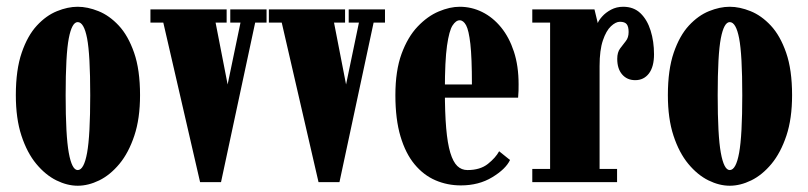

<svg xmlns="http://www.w3.org/2000/svg" viewBox="-20 -552 2449 582"><path d="M215.5 11Q184 11 151 -5.2Q118 -21.5 90 -55.2Q62 -89 45 -140.8Q28 -192.5 28 -263.5Q28 -340.5 45.8 -392.2Q63.5 -444 91.8 -474.5Q120 -505 152.8 -518.2Q185.5 -531.5 215.5 -531.5Q245.5 -531.5 278.5 -518.2Q311.5 -505 340 -474.5Q368.5 -444 386.5 -392.2Q404.5 -340.5 404.5 -263.5Q404.5 -192.5 387.2 -140.8Q370 -89 342 -55.2Q314 -21.5 280.8 -5.2Q247.5 11 215.5 11ZM215.5 -36.5Q234.5 -36.5 244 -88.8Q253.5 -141 253.5 -263.5Q253.5 -386.5 244 -435.8Q234.5 -485 215.5 -485Q198 -485 188.5 -435.8Q179 -386.5 179 -263.5Q179 -141 188.5 -88.8Q198 -36.5 215.5 -36.5Z M586.5 0 475 -483.5H436V-523.5H667V-483.5H633.5L670 -296L709 -483.5H678V-523.5H788V-483.5H753.5L650 0Z M945.5 0 834 -483.5H795V-523.5H1026V-483.5H992.5L1029 -296L1068 -483.5H1037V-523.5H1147V-483.5H1112.5L1009 0Z M1377 10Q1336 10 1300 -5.5Q1264 -21 1236.8 -53.8Q1209.5 -86.5 1194 -138.5Q1178.5 -190.5 1178.5 -263.5Q1178.5 -337.5 1197.2 -388.8Q1216 -440 1246 -471.5Q1276 -503 1309.8 -517.2Q1343.5 -531.5 1373.5 -531.5Q1409.5 -531.5 1441.8 -515.5Q1474 -499.5 1498.8 -469.2Q1523.5 -439 1537.8 -395.5Q1552 -352 1552 -296.5Q1552 -286.5 1551.8 -276.5Q1551.5 -266.5 1550.5 -256H1321.5V-296H1410.5Q1410.5 -377 1405.8 -418.8Q1401 -460.5 1392.8 -475.5Q1384.5 -490.5 1373.5 -490.5Q1362 -490.5 1351.8 -474.8Q1341.5 -459 1335 -413.5Q1328.5 -368 1328.5 -278Q1328.5 -210 1332.5 -163.5Q1336.5 -117 1345 -89Q1353.5 -61 1366.2 -48.8Q1379 -36.5 1397 -36.5Q1435.5 -36.5 1459 -55.2Q1482.5 -74 1493 -93.5L1526 -67Q1513 -39.5 1472.2 -14.8Q1431.5 10 1377 10Z M1593.5 0V-40H1647.5V-483.5H1593.5V-523.5H1782L1792 -482Q1795 -490.5 1805.5 -502.2Q1816 -514 1832.5 -522.8Q1849 -531.5 1869 -531.5Q1901 -531.5 1921.5 -511.8Q1942 -492 1952.2 -459.2Q1962.5 -426.5 1962.5 -387.5Q1962.5 -349.5 1947 -329.2Q1931.5 -309 1905.5 -309Q1881 -309 1866 -326.2Q1851 -343.5 1851 -373.5Q1851 -393.5 1859.8 -405.2Q1868.5 -417 1877 -427.5Q1885.5 -438 1885.5 -455Q1885.5 -471 1879.8 -478.5Q1874 -486 1859 -486Q1846.5 -486 1832 -472.5Q1817.5 -459 1807.5 -429.5Q1797.5 -400 1797.5 -352V-40H1850.5V0Z M2192 11Q2160.5 11 2127.5 -5.2Q2094.5 -21.5 2066.5 -55.2Q2038.5 -89 2021.5 -140.8Q2004.5 -192.5 2004.5 -263.5Q2004.5 -340.5 2022.2 -392.2Q2040 -444 2068.2 -474.5Q2096.5 -505 2129.2 -518.2Q2162 -531.5 2192 -531.5Q2222 -531.5 2255 -518.2Q2288 -505 2316.5 -474.5Q2345 -444 2363 -392.2Q2381 -340.5 2381 -263.5Q2381 -192.5 2363.8 -140.8Q2346.5 -89 2318.5 -55.2Q2290.5 -21.5 2257.2 -5.2Q2224 11 2192 11ZM2192 -36.5Q2211 -36.5 2220.5 -88.8Q2230 -141 2230 -263.5Q2230 -386.5 2220.5 -435.8Q2211 -485 2192 -485Q2174.5 -485 2165 -435.8Q2155.5 -386.5 2155.5 -263.5Q2155.5 -141 2165 -88.8Q2174.5 -36.5 2192 -36.5Z"/></svg>

Font: Imbue Thin 10pt Black
Style: Regular
Weight: 900
Version: Version 1.102